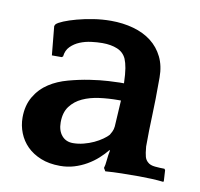

<svg xmlns="http://www.w3.org/2000/svg" viewBox="-61 -539 640 615"><g transform="rotate(10 258.5 -232.0)"><path d="M312 -7Q315 -16 316.5 -33Q318 -50 321 -64L320 -67Q308 -52 292.5 -38Q277 -24 258 -13Q239 -2 217.5 4.5Q196 11 172 11Q136 11 109 0Q82 -11 64 -29Q46 -47 36.5 -71Q27 -95 27 -121Q27 -160 44 -189Q61 -218 89 -236Q115 -253 150 -262.5Q185 -272 218 -277Q251 -282 278 -283.5Q305 -285 314 -285H328Q327 -316 324 -333.5Q321 -351 316 -363Q307 -383 286.5 -391.5Q266 -400 238 -400Q221 -400 201.5 -397.5Q182 -395 165 -388Q148 -381 135.5 -368.5Q123 -356 121 -336L117 -333H85L76 -427L79 -433Q85 -439 102 -446Q119 -453 143 -459.5Q167 -466 195.5 -470.5Q224 -475 253 -475Q292 -475 326 -465.5Q360 -456 384.5 -437Q409 -418 423 -389.5Q437 -361 437 -323Q437 -282 436.5 -253Q436 -224 435 -199Q434 -174 433.5 -150.5Q433 -127 433 -98Q435 -75 438 -65Q441 -55 448 -49Q456 -41 472.5 -39.5Q489 -38 503 -38L506 -34L508 0L507 4Q490 2 468 1Q446 0 427 0Q399 0 371 0.5Q343 1 318 3ZM312 -115Q315 -120 318.5 -127Q322 -134 323 -144L328 -229H319Q288 -229 258 -225Q228 -221 204 -210Q180 -199 165 -179Q150 -159 150 -127Q150 -100 163.5 -84Q177 -68 200 -68Q217 -68 234.5 -72.5Q252 -77 267 -84Q282 -91 294 -99.5Q306 -108 312 -115Z"/></g></svg>

Font: QuattrocentoBold
Style: Bold
Weight: 700
Designer: Pablo Impallari
Foundry: Pablo Impallari, Igino Marini, Branda Gallo
Version: Version 2.000